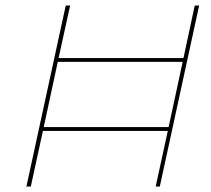

<svg xmlns="http://www.w3.org/2000/svg" viewBox="-20 -678 766 698"><path d="M688 -658H704L561 0H546L590 -202H136L92 0H76L219 -658H235L193 -467H647ZM139 -216H593L644 -453H190Z"/></svg>

Font: EauTestText Thin
Style: Italic
Weight: 250
Italic angle: -12°
Designer: Christian Thalmann (Catharsis Fonts)
Version: Version 0.001;PS 000.001;hotconv 1.0.88;makeotf.lib2.5.64775